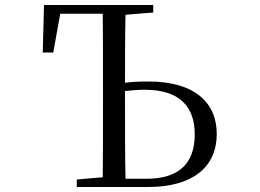

<svg xmlns="http://www.w3.org/2000/svg" viewBox="-20 -748 1040 768"><path d="M287 0H572C752 0 847 -81 847 -212C847 -337 759 -422 574 -422C541 -422 511 -421 480 -417C480 -505 480 -598 482 -689L593 -698V-728H156L151 -538H193L221 -693H391C392 -593 392 -493 392 -391V-337C392 -237 392 -137 391 -39L287 -30ZM480 -384C506 -387 532 -389 559 -389C700 -389 759 -320 759 -210C759 -91 692 -33 566 -33H482C480 -133 480 -234 480 -337Z"/></svg>

Font: Harano Aji Mincho K1
Style: Regular
Weight: 400
Foundry: Masamichi Hosoda
Version: HaranoAjiMinchoK1-Regular version 20230610;ttx 4.39.4